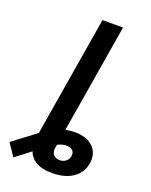

<svg xmlns="http://www.w3.org/2000/svg" viewBox="-293 -817 875 1111"><g transform="rotate(20 144.5 -262.0)"><path d="M168 204.1Q103.5 204.1 67.1 181.6Q30.8 159.2 18.8 120.4Q6.8 81.5 14.6 33.7L38.1 -109.4H164.6L136.7 59.1Q131.8 88.9 146.5 104Q161.1 119.1 184.6 119.1Q206.1 119.1 222.2 106.4Q238.3 93.8 241.2 73.2Q244.6 55.2 234.9 42Q225.1 28.8 202.1 26.9Q186.5 24.9 170.4 28.8Q154.3 32.7 135 43Q115.7 53.2 90.3 71.3L-72.3 195.3L-124 119.6L26.4 5.9Q66.9 -24.9 115.5 -44.2Q164.1 -63.5 211.9 -63.5Q288.1 -63.5 326.9 -24.2Q365.7 15.1 355.5 76.2Q346.2 135.3 296.9 169.7Q247.6 204.1 168 204.1ZM267.1 -727.5 146.5 0H20L140.6 -727.5Z"/></g></svg>

Font: Inter 17pt SemiBold
Style: Italic
Weight: 600
Italic angle: -9.3988°
Version: Version 4.001;git-66647c0bb